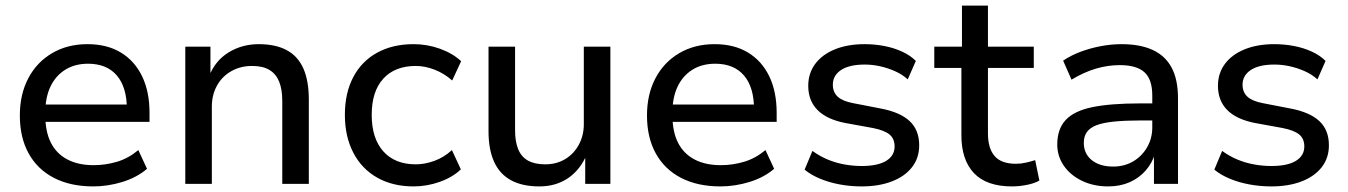

<svg xmlns="http://www.w3.org/2000/svg" viewBox="-20 -658 4824 687"><path d="M314 9Q232 9 173 -21.5Q114 -52 82.5 -109Q51 -166 51 -245Q51 -320 81 -377.5Q111 -435 166 -467.5Q221 -500 293 -500Q363 -500 412.5 -470Q462 -440 488.5 -385Q515 -330 515 -254V-222H124V-284H451L434 -267Q434 -346 398 -388Q362 -430 295 -430Q248 -430 213.5 -408.5Q179 -387 160.5 -348Q142 -309 142 -255V-247Q142 -187 162 -147.5Q182 -108 221 -87.5Q260 -67 315 -67Q357 -67 398 -79Q439 -91 475 -121L506 -54Q470 -23 418 -7Q366 9 314 9Z M643 0V-491H733V-385H728Q750 -441 798 -470.5Q846 -500 906 -500Q966 -500 1006 -478.5Q1046 -457 1065.5 -413Q1085 -369 1085 -302V0H990V-297Q990 -338 979 -365.5Q968 -393 944.5 -407.5Q921 -422 882 -422Q840 -422 807 -403Q774 -384 756 -351Q738 -318 738 -276V0Z M1460 9Q1385 9 1329.5 -22.5Q1274 -54 1244 -112Q1214 -170 1214 -247Q1214 -325 1244 -382Q1274 -439 1329.5 -469.5Q1385 -500 1460 -500Q1509 -500 1554.5 -483.5Q1600 -467 1630 -439L1598 -370Q1570 -395 1535.5 -408.5Q1501 -422 1468 -422Q1393 -422 1351.5 -376.5Q1310 -331 1310 -247Q1310 -163 1351.5 -116.5Q1393 -70 1468 -70Q1500 -70 1534.5 -82.5Q1569 -95 1597 -121L1629 -52Q1600 -24 1554 -7.5Q1508 9 1460 9Z M1910 9Q1849 9 1808.5 -13Q1768 -35 1748 -79Q1728 -123 1728 -188V-491H1823V-191Q1823 -152 1834 -124.5Q1845 -97 1869 -83.5Q1893 -70 1931 -70Q1971 -70 2002 -88.5Q2033 -107 2051 -140Q2069 -173 2069 -214V-491H2164V0H2074V-109H2081Q2058 -52 2014 -21.5Q1970 9 1910 9Z M2558 9Q2476 9 2417 -21.5Q2358 -52 2326.5 -109Q2295 -166 2295 -245Q2295 -320 2325 -377.5Q2355 -435 2410 -467.5Q2465 -500 2537 -500Q2607 -500 2656.5 -470Q2706 -440 2732.5 -385Q2759 -330 2759 -254V-222H2368V-284H2695L2678 -267Q2678 -346 2642 -388Q2606 -430 2539 -430Q2492 -430 2457.5 -408.5Q2423 -387 2404.5 -348Q2386 -309 2386 -255V-247Q2386 -187 2406 -147.5Q2426 -108 2465 -87.5Q2504 -67 2559 -67Q2601 -67 2642 -79Q2683 -91 2719 -121L2750 -54Q2714 -23 2662 -7Q2610 9 2558 9Z M3063 9Q3023 9 2985 2Q2947 -5 2914.5 -18.5Q2882 -32 2859 -51L2887 -118Q2913 -99 2942 -87Q2971 -75 3002 -69.5Q3033 -64 3063 -64Q3121 -64 3151 -82.5Q3181 -101 3181 -134Q3181 -162 3162.5 -177Q3144 -192 3103 -200L3004 -218Q2938 -231 2905 -264.5Q2872 -298 2872 -351Q2872 -396 2897 -429.5Q2922 -463 2967.5 -481.5Q3013 -500 3074 -500Q3109 -500 3143.5 -493.5Q3178 -487 3207.5 -473.5Q3237 -460 3257 -440L3228 -374Q3208 -392 3182 -403.5Q3156 -415 3128.5 -421Q3101 -427 3074 -427Q3019 -427 2989.5 -407.5Q2960 -388 2960 -355Q2960 -328 2977.5 -312Q2995 -296 3032 -289L3130 -270Q3200 -257 3234.5 -225Q3269 -193 3269 -138Q3269 -93 3243.5 -60Q3218 -27 3171.5 -9Q3125 9 3063 9Z M3601 9Q3510 9 3465 -38.5Q3420 -86 3420 -174V-415H3323V-491H3422V-638H3515V-491H3679V-415H3515V-181Q3515 -127 3539 -99.5Q3563 -72 3615 -72Q3633 -72 3650.5 -76Q3668 -80 3684 -85L3699 -12Q3682 -2 3654.5 3.5Q3627 9 3601 9Z M3945 9Q3893 9 3851.5 -11Q3810 -31 3786.5 -65Q3763 -99 3763 -141Q3763 -196 3793 -228.5Q3823 -261 3888 -274.5Q3953 -288 4059 -288H4118V-227H4062Q4006 -227 3966.5 -223Q3927 -219 3903.5 -210Q3880 -201 3869 -185.5Q3858 -170 3858 -147Q3858 -108 3886.5 -85Q3915 -62 3963 -62Q4003 -62 4034.5 -80.5Q4066 -99 4084.5 -131Q4103 -163 4103 -202V-316Q4103 -374 4075 -399.5Q4047 -425 3987 -425Q3944 -425 3901.5 -412.5Q3859 -400 3814 -373L3784 -441Q3812 -460 3847 -473Q3882 -486 3919.5 -493Q3957 -500 3993 -500Q4059 -500 4104 -479.5Q4149 -459 4172 -416.5Q4195 -374 4195 -306V0H4109V-109H4113Q4103 -75 4079.5 -48Q4056 -21 4022 -6Q3988 9 3945 9Z M4529 9Q4489 9 4451 2Q4413 -5 4380.5 -18.5Q4348 -32 4325 -51L4353 -118Q4379 -99 4408 -87Q4437 -75 4468 -69.5Q4499 -64 4529 -64Q4587 -64 4617 -82.5Q4647 -101 4647 -134Q4647 -162 4628.5 -177Q4610 -192 4569 -200L4470 -218Q4404 -231 4371 -264.5Q4338 -298 4338 -351Q4338 -396 4363 -429.5Q4388 -463 4433.5 -481.5Q4479 -500 4540 -500Q4575 -500 4609.5 -493.5Q4644 -487 4673.5 -473.5Q4703 -460 4723 -440L4694 -374Q4674 -392 4648 -403.5Q4622 -415 4594.5 -421Q4567 -427 4540 -427Q4485 -427 4455.5 -407.5Q4426 -388 4426 -355Q4426 -328 4443.5 -312Q4461 -296 4498 -289L4596 -270Q4666 -257 4700.5 -225Q4735 -193 4735 -138Q4735 -93 4709.5 -60Q4684 -27 4637.5 -9Q4591 9 4529 9Z"/></svg>

Font: Nunito Sans 12pt ExtraLight 10pt Medium
Style: Regular
Weight: 500
Version: Version 3.101;gftools[0.9.27]